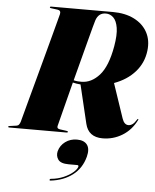

<svg xmlns="http://www.w3.org/2000/svg" viewBox="-83 -752 872 1083"><g transform="rotate(5 353.0 -211.0)"><path d="M706.5 -105Q677.5 -47 626.5 -16Q575.5 15 515.5 15Q435 15 417.5 -59L365.5 -277Q352 -278 341.2 -279.8Q330.5 -281.5 321.5 -284Q305.5 -221 291.2 -165.8Q277 -110.5 267.8 -74.2Q258.5 -38 257 -32Q253.5 -17 272.5 -14.5L309 -9.5Q318 -8 318 -4.5Q318 0 310 0H-14Q-20 0 -20 -3.5Q-20 -8 -13.5 -8.5L26 -14Q35 -15 40 -21.8Q45 -28.5 48 -38Q49.5 -43.5 59 -79Q68.5 -114.5 83.2 -169.2Q98 -224 115.5 -288.5Q133 -353 150.2 -417.2Q167.5 -481.5 182 -535.8Q196.5 -590 205.5 -624.2Q214.5 -658.5 215.5 -662.5Q220 -683.5 199 -686L162 -691Q155.5 -691.5 155.5 -696Q155.5 -700 162.5 -700H511.5Q582 -700 632.5 -674.5Q683 -649 707.5 -603.8Q732 -558.5 724.5 -498.5Q716 -429.5 671 -378.8Q626 -328 553 -301.5L619 -106Q630.5 -72 654.5 -72Q666 -72 677 -79.5Q688 -87 700 -106.5Q703.5 -112.5 706.5 -111Q709 -110 706.5 -105ZM417 -644Q415 -638 406.2 -605.8Q397.5 -573.5 384.5 -523.8Q371.5 -474 356 -415Q340.5 -356 325 -297Q337.5 -294 348.5 -293.2Q359.5 -292.5 369 -292.5Q425.5 -292.5 470.8 -343Q516 -393.5 536 -507.5Q547.5 -573.5 541 -613Q534.5 -652.5 516.2 -670.2Q498 -688 473.5 -688Q431.5 -688 417 -644ZM338 177.5Q292.5 177.5 278 156.5Q263.5 135.5 270 109Q279 76 307.2 55.2Q335.5 34.5 373 34.5Q413.5 34.5 430.8 58Q448 81.5 436.5 126Q419 192.5 368.2 231Q317.5 269.5 244.5 278Q238 279 238.5 274Q239 268.5 244.5 268Q284.5 264.5 317 250.2Q349.5 236 369.8 218.2Q390 200.5 393.5 187Q396 177.5 386.5 177.5Z"/></g></svg>

Font: Fraunces 144pt Black
Style: Italic
Weight: 900
Italic angle: -16°
Version: Version 1.000;[0bf87f6ff]